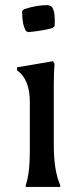

<svg xmlns="http://www.w3.org/2000/svg" viewBox="-20 -733 305 753"><path d="M97 -139V-333Q97 -422 47 -457V-469L188 -493L194 -483Q191 -454 191 -400V-164Q191 -64 216 -7V0H81V-7Q97 -54 97 -139ZM181 -708Q195 -696 195 -650Q195 -639 194 -630L186 -623Q146 -612 91 -607L82 -611Q67 -637 67 -680Q67 -685 67 -690L75 -697Q123 -713 167 -713Q172 -713 181 -708Z"/></svg>

Font: Asul
Style: Regular
Weight: 400
Designer: Mariela Monsalve
Foundry: Mariela Monsalve
Version: Version 1.002